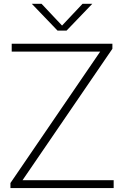

<svg xmlns="http://www.w3.org/2000/svg" viewBox="-20 -964 636 984"><path d="M33.5 0V-26L493.5 -699.5H40V-740H556V-714L95.5 -40.5H562.5V0ZM275 -807 143 -944.5H193L298 -833L403 -944.5H453L321 -807Z"/></svg>

Font: Encode Sans Semi Expanded ExtraLight
Style: Regular
Weight: 200
Width: 6
Designer: Multiple Designers
Foundry: Impallari Type
Version: Version 3.000; ttfautohint (v1.8.3) -l 8 -r 50 -G 200 -x 14 